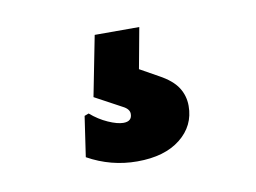

<svg xmlns="http://www.w3.org/2000/svg" viewBox="-41 -88 470 352"><g transform="rotate(-10 194.0 88.0)"><path d="M222 43 256 62Q280 75 290 90.5Q300 106 300 125Q300 162 270.5 185.5Q241 209 190 209Q141 209 98 185L109 110L117 107Q132 120 149 127.5Q166 135 177 135Q193 135 193 121Q193 112 181 106L131 79L153 -33H236Z"/></g></svg>

Font: Luna Sans Black
Style: Regular
Weight: 900
Designer: Juan Pablo del Peral
Foundry: Huerta Tipografica
Version: Version 2.001; ttfautohint (v1.5)